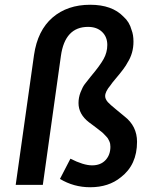

<svg xmlns="http://www.w3.org/2000/svg" viewBox="-20 -777 632 807"><path d="M359 10Q437 10 488 -32Q556 -84 556 -181Q556 -247 503 -288Q496 -294 469 -316Q442 -338 433 -348Q422 -361 422 -373Q422 -392 444 -418Q452 -430 465 -445Q506 -493 516 -514Q541 -553 541 -602Q541 -631 533 -651Q524 -685 499 -707Q451 -757 359 -757Q263 -757 200.5 -703Q138 -649 123 -546L46 0H160L236 -542Q253 -664 350 -664Q387 -664 409 -643Q431 -622 431 -588Q431 -557 415.5 -529Q400 -501 362 -456Q345 -435 336 -423Q327 -411 318.5 -389Q310 -367 310 -344Q310 -297 354 -263Q359 -259 371.5 -250Q384 -241 388 -237.5Q392 -234 402 -226.5Q412 -219 415 -215.5Q418 -212 424.5 -205.5Q431 -199 433.5 -195Q436 -191 439 -184.5Q442 -178 443 -172.5Q444 -167 444 -160Q444 -126 423.5 -104Q403 -82 367 -82Q331 -82 276 -110L232 -25Q290 10 359 10Z"/></svg>

Font: Brisa Sans Medium
Style: Italic
Weight: 600
Italic angle: -8°
Designer: Dalton Maag Ltd
Foundry: Dalton Maag Ltd
Version: Version 1.101;July 10, 2019;FontCreator 11.5.0.2425 64-bit